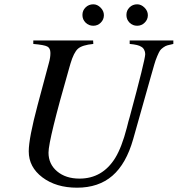

<svg xmlns="http://www.w3.org/2000/svg" viewBox="-20 -849 821 887"><path d="M780.8 -662.1V-646Q762.7 -642.1 753.7 -639.6Q744.6 -637.2 734.1 -629.6Q723.6 -622.1 719 -615.2Q714.4 -608.4 706.3 -589.4Q698.2 -570.3 692.9 -551.3L676.8 -495.1L595.2 -206.1Q563 -92.3 499.3 -37.1Q435.5 18.1 335.9 18.1Q239.3 18.1 176 -29.5Q112.8 -77.1 112.8 -149.9Q112.8 -210 153.8 -363.8L206.1 -559.1Q212.9 -583 212.9 -604Q212.9 -626.5 198.7 -634Q184.6 -641.6 133.8 -646V-662.1H410.2L411.1 -646Q359.9 -641.1 340.3 -624Q320.8 -606.9 305.2 -554.2Q305.2 -553.2 304 -549.6Q302.7 -545.9 301.5 -541.3Q300.3 -536.6 299.8 -535.2Q204.1 -202.6 204.1 -144Q204.1 -90.8 243.9 -57.4Q283.7 -23.9 347.2 -23.9Q453.1 -23.9 512.2 -119.1Q542.5 -168.5 565.9 -258.8Q574.2 -293 579.1 -308.1Q650.9 -573.7 650.9 -599.1Q650.9 -609.4 646 -618.9Q641.1 -628.4 632.8 -632.8Q619.1 -642.6 579.1 -646V-662.1ZM411.1 -829.1Q429.7 -829.1 444.8 -813.7Q460 -798.3 460 -778.8Q460 -758.8 445.6 -744.4Q431.2 -730 411.1 -730Q390.1 -730 375.5 -744.4Q360.8 -758.8 360.8 -779.8Q360.8 -800.8 375.5 -814.9Q390.1 -829.1 411.1 -829.1ZM613.8 -829.1Q632.3 -829.1 647.7 -813.7Q663.1 -798.3 663.1 -778.8Q663.1 -758.8 648.4 -744.4Q633.8 -730 613.8 -730Q592.8 -730 578.4 -744.4Q564 -758.8 564 -779.8Q564 -800.8 578.4 -814.9Q592.8 -829.1 613.8 -829.1Z"/></svg>

Font: Accordance
Style: Italic
Weight: 400
Italic angle: -11°
Version: Version 1.2 (build January 31, 2020) Miklal Software Solutio